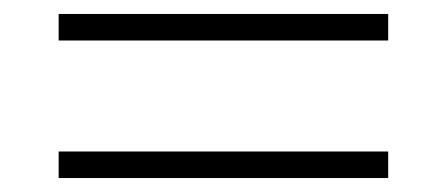

<svg xmlns="http://www.w3.org/2000/svg" viewBox="-20 -443 640 275"><path d="M64 -226H536V-188H64ZM64 -423H536V-385H64Z"/></svg>

Font: IBM Plex Serif Light
Style: Regular
Weight: 300
Designer: Mike Abbink, Paul van der Laan, Pieter van Rosmalen
Foundry: Bold Monday
Version: Version 3.001